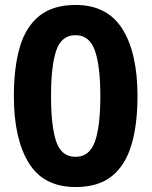

<svg xmlns="http://www.w3.org/2000/svg" viewBox="-20 -745 612 775"><path d="M535 -357Q535 -242 510.5 -160Q486 -78 431.5 -34Q377 10 285 10Q156 10 96 -87.5Q36 -185 36 -357Q36 -473 60 -555Q84 -637 139 -681Q194 -725 285 -725Q413 -725 474 -628Q535 -531 535 -357ZM186 -357Q186 -235 207 -173.5Q228 -112 285 -112Q341 -112 363 -173Q385 -234 385 -357Q385 -479 363 -541Q341 -603 285 -603Q228 -603 207 -541Q186 -479 186 -357Z"/></svg>

Font: Noto Sans Adlam Unjoined
Style: Bold
Weight: 700
Version: Version 3.001